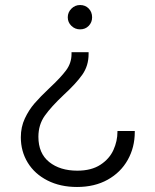

<svg xmlns="http://www.w3.org/2000/svg" viewBox="-20 -496 618 765"><path d="M347 -427Q347 -407 333.5 -393Q320 -379 299 -379Q279 -379 264.5 -393Q250 -407 250 -427Q250 -447 264.5 -461.5Q279 -476 299 -476Q320 -476 333.5 -462Q347 -448 347 -427ZM234 -118Q184 -71 158.5 -35Q133 1 133 49Q133 115 176 149.5Q219 184 288 184Q344 184 380 160.5Q416 137 432 101.5Q448 66 448 29V26H517V30Q517 91 489 141Q461 191 409 220Q357 249 287 249Q220 249 169 223Q118 197 90.5 152Q63 107 63 51Q63 10 79 -24Q95 -58 117.5 -84Q140 -110 177 -145Q222 -187 243.5 -216Q265 -245 265 -281V-288H333V-281Q333 -234 308 -198.5Q283 -163 234 -118Z"/></svg>

Font: Lopes Sans Light
Style: Regular
Weight: 300
Designer: Gabriel Lam, Diego Maldonado
Foundry: TypeRant, Foresti Design
Version: Version 4.000